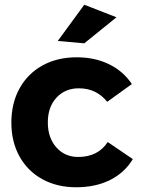

<svg xmlns="http://www.w3.org/2000/svg" viewBox="-20 -785 603 811"><path d="M313 -412Q255 -412 218.5 -372.5Q182 -333 182 -268Q182 -203 218 -162.5Q254 -122 310 -122Q394 -122 435 -185L541 -113Q507 -56 445.5 -25Q384 6 302 6Q221 6 159 -28Q97 -62 62.5 -124Q28 -186 28 -267Q28 -349 62.5 -411.5Q97 -474 159.5 -508.5Q222 -543 304 -543Q381 -543 441 -513.5Q501 -484 537 -430L433 -355Q387 -412 313 -412ZM336 -765 472 -712 336 -602 224 -612Z"/></svg>

Font: Montserrat SemiBold
Style: Regular
Weight: 600
Designer: Julieta Ulanovsky
Foundry: Julieta Ulanovsky
Version: Version 6.001